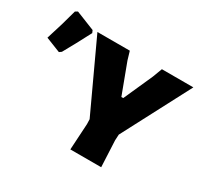

<svg xmlns="http://www.w3.org/2000/svg" viewBox="-178 -885 1136 1078"><g transform="rotate(30 389.5 -346.0)"><path d="M25 -683 40 -692 163 -643 170 -627Q116 -523 75 -451L61 -441L-35 -479Q2 -594 25 -683ZM814 -647 584 -208 582 -170 590 0H390L400 -170L399 -201L192 -647H402L418 -593L491 -398H503L587 -586L610 -647Z"/></g></svg>

Font: Alegreya Sans SC Black
Style: Regular
Weight: 900
Designer: Juan Pablo del Peral
Foundry: Huerta Tipografica
Version: Version 2.007